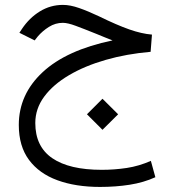

<svg xmlns="http://www.w3.org/2000/svg" viewBox="-20 -422 698 773"><path d="M433.1 -259.3Q414.6 -266.6 403.6 -271Q392.6 -275.4 366.7 -286.1Q316.9 -306.2 284.7 -318.1Q252.4 -330.1 232.9 -330.1Q203.1 -330.1 177 -313.7Q150.9 -297.4 131.8 -274.9L119.6 -259.3L58.1 -290L68.4 -305.7Q98.1 -350.1 140.6 -376.2Q183.1 -402.3 233.4 -402.3Q262.7 -402.3 298.8 -389.6Q335 -377 378.4 -356.4Q451.2 -320.8 500.7 -303.5Q550.3 -286.1 591.8 -282.7L586.4 -213.4Q489.7 -205.1 405.5 -180.9Q321.3 -156.7 257.6 -119.1Q193.8 -81.5 158 -33Q122.1 15.6 122.1 73.2Q122.1 168 190.4 214.8Q258.8 261.7 389.6 261.7Q440.9 261.7 490.5 254.2Q540 246.6 587.4 225.6L605.5 291.5Q558.1 313 502 321.8Q445.8 330.6 382.8 330.6Q284.7 330.6 211.2 303.7Q137.7 276.9 96.7 221.7Q55.7 166.5 55.7 81.1Q55.7 -42 151.6 -131.3Q247.6 -220.7 433.1 -259.3ZM330.1 38.1 392.6 -24.4 455.6 38.1 392.6 100.6Z"/></svg>

Font: Vazir Light FD-WOL
Style: Light-FD-WOL
Weight: 300
Designer: Saber Rastikerdar
Foundry: Saber Rastikerdar
Version: Version 30.1.0